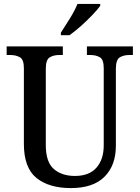

<svg xmlns="http://www.w3.org/2000/svg" viewBox="-20 -951 713 981"><path d="M342 10Q230 10 166 -42Q102 -94 102 -216V-603Q102 -647 81.5 -658.5Q61 -670 32 -670H14V-714H301V-670H283Q254 -670 234 -658Q214 -646 214 -599V-210Q214 -123 255 -87.5Q296 -52 363 -52Q436 -52 473 -94.5Q510 -137 510 -208V-603Q510 -647 490 -658.5Q470 -670 441 -670H424V-714H659V-670H641Q612 -670 592 -658Q572 -646 572 -599V-206Q572 -106 514 -48Q456 10 342 10ZM291 -784Q312 -816 337 -856.5Q362 -897 376 -931H492V-921Q480 -904 453 -875.5Q426 -847 394 -818.5Q362 -790 335 -771H291Z"/></svg>

Font: Noto Serif Tamil SemiCondensed Medium
Style: Italic
Weight: 500
Width: 4
Italic angle: -12°
Designer: Indian Type Foundry, Tom Grace, and the Monotype Design Team
Foundry: Monotype Imaging Inc.
Version: Version 2.003; ttfautohint (v1.8.4.7-5d5b)